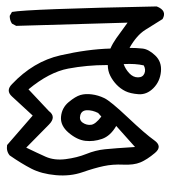

<svg xmlns="http://www.w3.org/2000/svg" viewBox="12 -342 514 579"><g transform="rotate(-90 269.5 -53.0)"><path d="M501 179.7Q484.4 153.3 468.3 127.4Q452.1 101.6 414.1 80.1Q414.1 100.6 412.1 119.1Q410.2 137.7 391.1 157.7Q372.1 177.7 342.3 174.8Q312.5 171.9 292.5 151.9Q272.5 131.8 274.4 106.9Q276.4 82 283.7 67.4Q291 52.7 303.2 41Q315.4 29.3 330.1 22Q344.7 14.6 362.3 14.6V10.7Q362.3 -47.9 351.6 -105Q340.8 -162.1 289.1 -224.6L223.6 -163.1Q206.1 -139.6 182.6 -163.1L113.3 -231.4Q97.7 -199.2 85.9 -172.9Q74.2 -146.5 78.6 -112.3Q83 -78.1 94.2 -50.3Q105.5 -22.5 108.4 5.9Q111.3 34.2 115.2 96.7L178.7 40Q148.4 22.5 139.6 -2.9Q130.9 -28.3 133.8 -53.2Q136.7 -78.1 158.2 -103.5Q179.7 -128.9 206.5 -126.5Q233.4 -124 250.5 -103.5Q267.6 -83 272 -67.9Q276.4 -52.7 273.9 -33.7Q271.5 -14.6 262.7 3.9Q253.9 22.5 204.1 75.2Q154.3 127.9 135.7 154.3Q117.2 180.7 97.2 156.7Q77.1 132.8 68.8 112.8Q60.5 92.8 62 61Q63.5 29.3 57.6 2Q51.8 -25.4 39.1 -62Q26.4 -98.6 30.3 -142.1Q34.2 -185.5 49.8 -215.8Q65.4 -246.1 89.8 -281.2Q102.5 -292 121.1 -289.1L210 -211.9L267.6 -274.4Q285.2 -293.9 304.7 -274.4Q373 -210 391.6 -128.4Q410.2 -46.9 412.1 22.5Q427.7 29.3 442.9 40Q458 50.8 490.2 74.2Q481.4 -228.5 480.5 -261.7L487.3 -274.4Q497.1 -281.2 510.7 -281.2L522.5 -274.4Q531.2 -228.5 539.1 162.1Q526.4 194.3 501 179.7ZM361.3 123Q367.2 97.7 365.2 62.5Q350.6 67.4 337.9 79.1Q325.2 90.8 325.2 105.5Q325.2 120.1 336.9 125Q348.6 129.9 361.3 123ZM217.8 -14.6Q226.6 -32.2 226.1 -48.3Q225.6 -64.5 210.9 -68.4Q196.3 -72.3 188.5 -61Q180.7 -49.8 182.1 -36.1Q183.6 -22.5 207 -4.9Z"/></g></svg>

Font: JasonHandwriting2
Style: Regular
Weight: 400
Version: Version 1.05.10